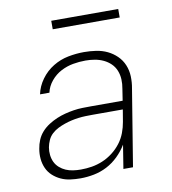

<svg xmlns="http://www.w3.org/2000/svg" viewBox="-80 -769 760 847"><g transform="rotate(-10 300.0 -345.5)"><path d="M213 8Q190 8 167.5 5Q145 2 125.5 -7Q106 -16 90 -30.5Q74 -45 65 -65Q56 -85 54 -107.5Q52 -130 56 -152Q59 -172 67 -191Q75 -210 89 -225.5Q103 -241 121 -252.5Q139 -264 158 -272Q177 -280 196.5 -285Q216 -290 235.5 -293Q255 -296 274.5 -296.5Q294 -297 313 -297H455L463 -349Q467 -370 466 -391Q465 -412 457.5 -430.5Q450 -449 436 -462.5Q422 -476 404 -484.5Q386 -493 365.5 -496.5Q345 -500 324 -500Q296 -500 268 -495Q240 -490 214 -476.5Q188 -463 168.5 -439.5Q149 -416 143 -388H101Q108 -423 130.5 -454Q153 -485 185 -504.5Q217 -524 253 -531Q289 -538 324 -538Q351 -538 378 -534Q405 -530 428 -519Q451 -508 469.5 -490Q488 -472 498 -448Q508 -424 509 -397Q510 -370 505 -343L449 0H406L423 -106Q407 -79 383.5 -56Q360 -33 332 -18.5Q304 -4 273.5 2Q243 8 213 8ZM221 -30Q246 -30 270.5 -34Q295 -38 319 -48Q343 -58 364.5 -74.5Q386 -91 402 -112Q418 -133 427 -157Q436 -181 440 -205L449 -259H313Q298 -259 282 -258.5Q266 -258 250 -256Q234 -254 218.5 -250.5Q203 -247 187 -241.5Q171 -236 156 -228.5Q141 -221 128.5 -209.5Q116 -198 109 -182.5Q102 -167 99 -151Q96 -134 98 -116.5Q100 -99 107 -84.5Q114 -70 126.5 -59Q139 -48 154 -41.5Q169 -35 186 -32.5Q203 -30 221 -30ZM506 -661H206V-699H506Z"/></g></svg>

Font: Iosevka Curly XLtExObl
Style: Regular
Weight: 200
Width: 7
Italic angle: -9°
Monospace: yes
Designer: Belleve Invis
Foundry: Belleve Invis
Version: Version 11.0.1; ttfautohint (v1.8.3)